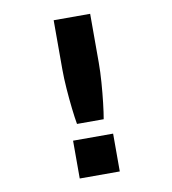

<svg xmlns="http://www.w3.org/2000/svg" viewBox="-80 -780 761 850"><g transform="rotate(-10 300.0 -355.0)"><path d="M240 -240Q235 -268 230 -311.5Q225 -355 221.5 -402.5Q218 -450 218 -490V-710H382V-490Q382 -450 378.5 -402.5Q375 -355 370 -311.5Q365 -268 360 -240ZM210 0V-170H390V0Z"/></g></svg>

Font: Geist Mono Black
Style: Regular
Weight: 900
Monospace: yes
Designer: Basement.studio, Andrés Briganti, Mateo Zaragoza
Foundry: Basement.studio, Vercel, Andrés Briganti, Guido Ferreyra, Mateo Zaragoza
Version: Version 1.500; ttfautohint (v1.8.4.7-5d5b)